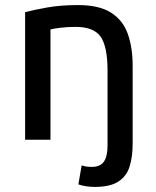

<svg xmlns="http://www.w3.org/2000/svg" viewBox="-20 -551 617 757"><path d="M353 186Q338 186 320.5 183.5Q303 181 289 176L302 101Q310 104 319.5 105.5Q329 107 342 107Q375 107 389.5 86.5Q404 66 404 23V-272Q404 -367 377 -406Q350 -445 278 -445Q245 -445 217.5 -441.5Q190 -438 179 -435V0H79V-503Q113 -512 166 -521.5Q219 -531 288 -531Q371 -531 418 -501Q465 -471 484 -417Q503 -363 503 -292V15Q503 67 491 105.5Q479 144 446.5 165Q414 186 353 186Z"/></svg>

Font: Ubuntu Sans Medium
Style: Regular
Weight: 500
Designer: Dalton Maag Ltd
Foundry: Dalton Maag Ltd
Version: Version 1.006; ttfautohint (v1.8.4.7-5d5b)